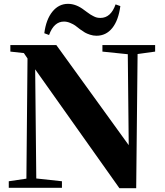

<svg xmlns="http://www.w3.org/2000/svg" viewBox="-20 -983 865 1005"><path d="M585 -960 609.9 -951.2Q600.1 -876.5 567.6 -836.2Q535.2 -795.9 484.9 -795.9Q467.8 -795.9 450.9 -801.5Q434.1 -807.1 424.6 -812.7Q415 -818.4 399.9 -829.1Q382.8 -842.8 373.5 -849.4Q364.3 -856 347.7 -863Q331.1 -870.1 314.9 -870.1Q262.2 -870.1 236.8 -799.8L211.9 -809.1Q221.2 -881.3 254.4 -922.1Q287.6 -962.9 335.9 -962.9Q378.9 -962.9 420.9 -930.2Q423.3 -928.7 436 -919.2Q448.7 -909.7 453.4 -907Q458 -904.3 468.3 -898.7Q478.5 -893.1 487.3 -891.1Q496.1 -889.2 505.9 -889.2Q560.1 -889.2 585 -960ZM792 -747.1V-712.9L700.2 -700.2L692.9 2H605L164.1 -620.1L169.9 -48.8L304.2 -34.2V0H25.9V-34.2L118.2 -47.9L124 -676.8L105 -705.1L34.2 -712.9V-747.1H274.9L653.8 -223.1L648.9 -699.2L516.1 -712.9V-747.1Z"/></svg>

Font: Noto Serif JP Black
Style: Regular
Weight: 900
Designer: Ryoko NISHIZUKA  (kana & ideographs); Frank Grießhammer (Latin, Greek & Cyrillic); Wenlong ZHANG  (bopomofo); Sandoll Co
Foundry: Adobe Systems Incorporated
Version: Version 1.001;PS 1.001;hotconv 16.6.54;makeotf.lib2.5.65590